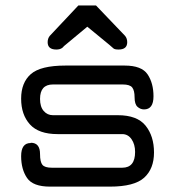

<svg xmlns="http://www.w3.org/2000/svg" viewBox="-20 -694 650 714"><path d="M165 -560.5 271.5 -673.8H336.9L445.3 -560.5Q453.1 -550.8 453.1 -537.1Q453.1 -509.8 420.9 -509.8Q407.2 -509.8 402.3 -513.7Q392.6 -521.5 386.7 -527.3L304.7 -594.7L223.6 -527.3Q221.7 -526.4 217.8 -522.5Q213.9 -517.6 210.9 -515.6Q203.1 -509.8 189.5 -509.8Q157.2 -509.8 157.2 -537.1Q157.2 -550.8 165 -560.5ZM166 0Q102.5 0 80.6 -32.2Q58.6 -64.5 58.6 -113.3Q58.6 -162.1 93.8 -162.1Q93.8 -162.1 94.7 -163.1Q128.9 -163.1 128.9 -121.1Q128.9 -91.8 137.7 -81.1Q146.5 -70.3 172.9 -70.3H434.6Q482.4 -70.3 482.4 -128.9Q482.4 -157.2 469.2 -176.3Q456.1 -195.3 434.6 -195.3H194.3Q124 -195.3 91.3 -231.4Q58.6 -267.6 58.6 -327.1Q58.6 -386.7 94.7 -418.5Q130.9 -450.2 223.6 -450.2H443.4Q506.8 -450.2 528.8 -417.5Q550.8 -384.8 550.8 -335.9Q550.8 -287.1 515.6 -287.1Q502 -287.1 491.2 -296.9Q480.5 -306.6 480.5 -332Q480.5 -357.4 471.7 -368.7Q462.9 -379.9 436.5 -379.9H176.8Q128.9 -379.9 128.9 -326.2Q128.9 -296.9 142.6 -281.2Q156.2 -265.6 176.8 -265.6H418Q490.2 -265.6 521.5 -226.6Q552.7 -187.5 552.7 -127Q552.7 -66.4 516.1 -33.2Q479.5 0 388.7 0Z"/></svg>

Font: Jura
Style: DemiBold
Weight: 600
Version: Version 2.5